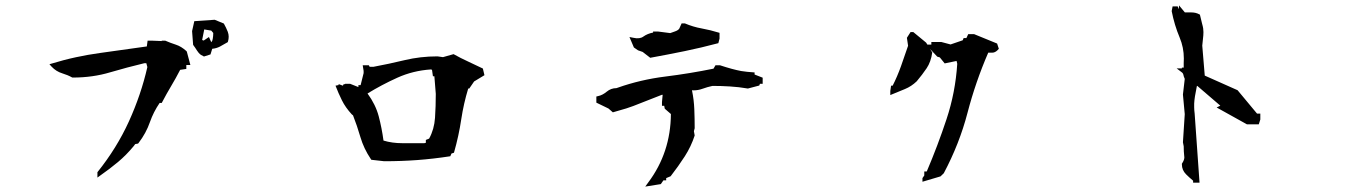

<svg xmlns="http://www.w3.org/2000/svg" viewBox="-20 -772 5040 717"><path d="M343.8 -108.9V-128.9Q416 -218.8 461.4 -318.6Q506.8 -418.5 530.3 -521.5L526.4 -536.1H519.5Q454.6 -520.5 391.6 -502Q326.2 -482.4 252 -482.4H250Q239.3 -488.3 231.9 -491.2Q221.2 -495.6 212.9 -498Q189.9 -504.9 172.9 -522.9L164.6 -532.2Q219.2 -548.8 263.7 -558.3Q308.1 -567.9 354 -574.2L528.3 -598.6L531.2 -620.1H548.8L584 -618.7V-620.1H597.2Q616.2 -611.8 636.7 -605.2Q657.2 -598.6 676.3 -581.1L677.7 -579.1L690.9 -529.3H680.7H675.8V-514.6L652.8 -511.2Q636.7 -480 619.6 -451.4Q602.5 -422.9 584 -387.7H576.2Q553.2 -354 540 -316.4Q525.4 -274.4 497.6 -238.3L495.6 -235.8L484.9 -233.9L479.5 -226.6Q451.7 -192.9 420.7 -167Q389.6 -141.1 356 -117.7ZM831.5 -617.7 830.6 -614.7Q814.5 -605.5 801.3 -598.1Q788.1 -591.3 772.5 -589.8L766.1 -568.8L741.7 -561Q734.4 -564.5 730.5 -566.9Q721.7 -573.2 715.6 -583.3Q709.5 -593.3 701.2 -604.5L697.3 -655.8L705.6 -692.9L781.7 -698.2L815.9 -684.1Q824.7 -668.5 830.6 -653.3Q834 -644 834 -635Q834 -626 831.5 -617.7ZM740.7 -620.6 760.3 -633.8 769 -614.3Q773.4 -619.1 774.4 -626.5Q776.4 -637.7 776.4 -648.9L769 -657.7L742.7 -662.1L734.9 -622.6Z M1268.6 -459H1286.1H1287.6L1318.4 -446.8V-454.1H1326.7L1337.9 -499V-507.3L1334.5 -528.3H1357.4L1360.4 -522.5H1374.5Q1432.1 -533.2 1491 -547.4Q1549.8 -561.5 1613.3 -561.5H1613.8L1634.3 -558.6L1673.8 -569.8Q1700.7 -554.7 1727.5 -542.5Q1754.4 -530.3 1783.2 -516.1L1789.1 -491.2L1750.5 -467.8L1732.4 -441.4H1728.5Q1711.4 -385.3 1702.6 -327.1Q1693.4 -265.1 1675.3 -201.7L1666 -198.7L1661.6 -188.5Q1597.7 -178.7 1538.3 -174.3Q1479 -169.9 1415 -169.9H1414.6L1366.7 -175.3L1364.7 -178.2Q1338.4 -217.3 1325.9 -260Q1313.5 -302.7 1298.3 -341.3L1293.9 -344.7Q1270 -370.6 1256.8 -397.5Q1243.7 -423.8 1232.9 -452.1L1245.6 -454.6L1243.2 -458.5L1260.3 -452.1L1264.2 -458.5L1268.6 -457ZM1570.3 -238.8V-249.5L1582.5 -254.4Q1601.6 -289.1 1604.5 -332Q1607.4 -375 1607.4 -421.4L1602.1 -487.3H1596.7L1593.3 -511.2L1589.4 -512.7Q1522.5 -508.3 1463.6 -481.7Q1404.8 -455.1 1352.5 -422.9Q1382.8 -381.3 1394.3 -337.6Q1405.8 -293.9 1412.1 -247.1Q1444.3 -237.3 1482.4 -237.3H1564.5Z M2460.4 -377H2452.1V-391.1L2454.6 -418H2451.7Q2409.2 -401.9 2375.7 -388.2Q2342.3 -374.5 2319.1 -367.2Q2295.9 -359.9 2268.6 -352.5L2252.4 -366.7L2207 -388.7V-393.6V-411.6L2213.4 -413.1Q2230 -416.5 2245.8 -429.7Q2261.7 -442.9 2282.2 -442.9L2287.6 -444.8Q2372.1 -474.6 2464.4 -486.1Q2556.6 -497.6 2644.5 -515.6L2651.9 -528.3H2668.5Q2715.8 -512.7 2747.6 -506.8Q2768.1 -503.4 2797.9 -501.5V-493.7L2828.1 -481.9V-459H2817.9L2815.4 -452.6L2772.9 -441.4Q2738.3 -447.3 2705.6 -449.2Q2672.9 -451.2 2640.6 -451.2Q2622.1 -447.3 2603 -440.4Q2587.4 -434.6 2569.8 -434.6Q2566.9 -434.6 2564.5 -435.1V-432.6Q2571.3 -399.9 2572.8 -364.5Q2574.2 -329.1 2574.2 -293.9V-293L2571.3 -282.2L2574.2 -266.1Q2561 -225.1 2537.1 -188Q2513.2 -150.9 2484.4 -113.8L2467.8 -106.9V-98.6H2457.5L2447.8 -84.5L2389.6 -75.2L2400.9 -90.8Q2484.4 -202.1 2485.4 -346.2L2462.4 -366.2ZM2536.1 -684.6H2537.6Q2568.8 -671.4 2600.3 -665.8Q2631.8 -660.2 2667 -649.4V-627.9L2662.6 -610.8Q2598.6 -593.8 2536.9 -581.1Q2475.1 -568.4 2408.2 -556.2L2379.9 -578.1L2362.8 -584L2347.2 -594.7L2330.6 -633.8L2345.2 -630.9Q2368.7 -625.5 2382.3 -635.3Q2397.9 -646.5 2418.9 -650.4V-654.3H2437L2482.9 -648.4Q2491.7 -651.4 2501 -654.8Q2512.2 -658.7 2516.6 -665L2525.4 -684.6Z M3424.8 -93.3V-106.9L3431.6 -116.7V-131.8H3440.9Q3481.9 -228 3514.6 -326.7Q3547.9 -426.8 3554.7 -533.7L3552.2 -544.4L3507.8 -535.2L3489.7 -557.6L3480 -560.5L3438 -605.5H3456.1H3458V-615.2H3495.1L3529.8 -606L3575.2 -621.6L3578.6 -629.9H3588.9L3595.7 -644.5H3616.2H3617.7L3703.6 -609.4L3710 -589.8Q3706.1 -585.4 3705.1 -584.5Q3695.8 -575.2 3684.6 -575.2H3670.4Q3623 -465.8 3593 -350.6Q3563 -235.4 3504.4 -125L3492.2 -113.3ZM3304.7 -428.7V-432.1L3307.6 -452.1H3313.5Q3330.6 -485.8 3344.5 -524.4Q3358.4 -563 3371.1 -601.1L3366.7 -630.9L3380.4 -652.3H3387.7H3390.6L3438.5 -612.8L3461.4 -576.2Q3456.5 -541 3440.4 -517.1Q3424.3 -493.2 3403.3 -468.3Q3383.3 -449.2 3359.4 -439.5L3304.7 -417Z M4441.4 -346.7V-346.2Q4445.3 -284.7 4450.2 -221.7Q4455.1 -158.7 4459.5 -89.8H4435.5V-97.2Q4419.4 -110.8 4409.2 -121.1Q4393.6 -136.7 4393.6 -158.2V-160.6Q4399.4 -169.4 4401.1 -175Q4402.8 -180.7 4402.8 -184.1Q4402.8 -187.5 4402.3 -189.5Q4400.4 -206.1 4400.4 -225.6L4397.5 -240.7L4404.3 -345.7L4397.5 -418.9L4404.3 -477.5Q4400.4 -485.8 4398.9 -493.7Q4398.4 -497.1 4395 -500.5L4392.6 -502.4L4374 -516.6H4393.6V-519.5H4400.4V-536.6Q4400.9 -545.4 4400.9 -553.7Q4400.9 -594.7 4385.3 -631.8Q4365.7 -678.2 4355.5 -730.5L4358.9 -748H4377.9L4382.8 -737.8V-752L4404.8 -725.6H4429.2Q4445.3 -725.6 4458 -718.8L4460.9 -717.3Q4465.8 -695.3 4469 -683.8Q4472.2 -672.4 4473.1 -666Q4474.1 -658.7 4474.1 -652.1Q4474.1 -645.5 4473.6 -639.6L4469.7 -601.6L4479 -489.7L4601.6 -435.1L4674.3 -347.7H4686.5V-325.7L4680.7 -307.6H4636.7L4523.4 -370.6L4537.1 -377.4L4451.2 -451.2H4449.7Q4440.4 -407.2 4439.5 -385.3Q4439.5 -380.9 4439.5 -371.3Q4439.5 -361.8 4441.4 -346.7Z"/></svg>

Font: Bakudai
Style: Bold
Weight: 700
Version: Version 1.48